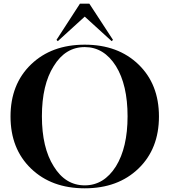

<svg xmlns="http://www.w3.org/2000/svg" viewBox="-20 -1006 918 1040"><path d="M293 -783 286 -790 413 -986H464L592 -790L585 -783L439 -916ZM730 -93Q619 14 439 14Q259 14 148 -93Q37 -200 37 -375Q37 -550 148 -657Q259 -764 439 -764Q619 -764 730 -657Q841 -550 841 -375Q841 -200 730 -93ZM439 -2Q543 -2 608 -105Q671 -207 671 -376Q671 -546 608 -648Q543 -751 439 -751Q334 -751 271 -648Q207 -547 207 -376Q207 -206 271 -105Q334 -2 439 -2Z"/></svg>

Font: Gloock
Style: Regular
Weight: 400
Designer: Duarte Pinto
Foundry: Duarte Pinto
Version: Version 1.000